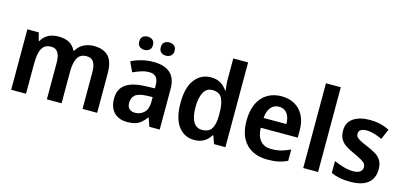

<svg xmlns="http://www.w3.org/2000/svg" viewBox="-67 -1207 3498 1663"><g transform="rotate(15 1682.0 -375.0)"><path d="M667 -552Q755 -552 799 -505Q843 -458 843 -353V0H712V-329Q712 -389 692 -419.5Q672 -450 630 -450Q572 -450 548 -407Q524 -364 524 -282V0H392V-329Q392 -369 383 -396Q374 -423 356.5 -436.5Q339 -450 310 -450Q270 -450 247 -428.5Q224 -407 214.5 -366Q205 -325 205 -265V0H72V-542H174L193 -471H199Q214 -499 237 -517Q260 -535 288.5 -543.5Q317 -552 350 -552Q407 -552 445.5 -531.5Q484 -511 505 -468H512Q537 -512 578.5 -532Q620 -552 667 -552Z M1202 -552Q1300 -552 1352 -506.5Q1404 -461 1404 -364V0H1311L1285 -75H1281Q1259 -46 1236 -26.5Q1213 -7 1183.5 1.5Q1154 10 1111 10Q1066 10 1030 -8Q994 -26 973 -63.5Q952 -101 952 -158Q952 -242 1010 -284.5Q1068 -327 1185 -331L1271 -334V-361Q1271 -413 1249.5 -435Q1228 -457 1189 -457Q1153 -457 1116.5 -445Q1080 -433 1045 -417L1004 -505Q1044 -526 1094.5 -539Q1145 -552 1202 -552ZM1215 -254Q1144 -251 1116 -225.5Q1088 -200 1088 -157Q1088 -119 1107.5 -102Q1127 -85 1159 -85Q1206 -85 1239 -116.5Q1272 -148 1272 -210V-256ZM1035 -691Q1035 -723 1053 -737Q1071 -751 1097 -751Q1121 -751 1139.5 -737Q1158 -723 1158 -691Q1158 -661 1139.5 -646.5Q1121 -632 1097 -632Q1071 -632 1053 -646.5Q1035 -661 1035 -691ZM1228 -691Q1228 -723 1246 -737Q1264 -751 1289 -751Q1315 -751 1333.5 -737Q1352 -723 1352 -691Q1352 -661 1333.5 -646.5Q1315 -632 1289 -632Q1264 -632 1246 -646.5Q1228 -661 1228 -691Z M1713 10Q1626 10 1572 -60.5Q1518 -131 1518 -270Q1518 -409 1573 -480.5Q1628 -552 1717 -552Q1754 -552 1781.5 -541.5Q1809 -531 1829 -513Q1849 -495 1864 -473H1868Q1866 -487 1863 -516Q1860 -545 1860 -570V-760H1993V0H1891L1866 -71H1860Q1847 -49 1827 -30.5Q1807 -12 1779 -1Q1751 10 1713 10ZM1757 -92Q1818 -92 1843 -132Q1868 -172 1868 -253V-269Q1868 -357 1844.5 -403Q1821 -449 1756 -449Q1706 -449 1679.5 -401.5Q1653 -354 1653 -268Q1653 -182 1679.5 -137Q1706 -92 1757 -92Z M2350 -552Q2420 -552 2470.5 -522.5Q2521 -493 2549 -438.5Q2577 -384 2577 -306V-242H2245Q2247 -168 2281.5 -127.5Q2316 -87 2379 -87Q2428 -87 2467.5 -97.5Q2507 -108 2549 -128V-27Q2511 -8 2470 1Q2429 10 2369 10Q2293 10 2234.5 -20.5Q2176 -51 2143 -113Q2110 -175 2110 -267Q2110 -360 2140 -423.5Q2170 -487 2224.5 -519.5Q2279 -552 2350 -552ZM2352 -459Q2308 -459 2280 -426.5Q2252 -394 2247 -330H2451Q2451 -368 2440 -397Q2429 -426 2407 -442.5Q2385 -459 2352 -459Z M2824 0H2691V-760H2824Z M3325 -157Q3325 -103 3301 -65.5Q3277 -28 3230 -9Q3183 10 3112 10Q3058 10 3018 2Q2978 -6 2941 -23V-130Q2981 -111 3027.5 -98Q3074 -85 3112 -85Q3157 -85 3177 -101Q3197 -117 3197 -144Q3197 -160 3188 -173Q3179 -186 3154 -200.5Q3129 -215 3081 -237Q3034 -258 3003 -279Q2972 -300 2956 -329.5Q2940 -359 2940 -404Q2940 -477 2995.5 -514.5Q3051 -552 3141 -552Q3190 -552 3232.5 -542.5Q3275 -533 3318 -512L3279 -419Q3255 -430 3230.5 -438.5Q3206 -447 3183 -452Q3160 -457 3139 -457Q3104 -457 3086 -444.5Q3068 -432 3068 -410Q3068 -393 3077.5 -380.5Q3087 -368 3111.5 -355Q3136 -342 3182 -323Q3228 -304 3260 -283.5Q3292 -263 3308.5 -233Q3325 -203 3325 -157Z"/></g></svg>

Font: Noto Sans Display SemiBold
Style: Regular
Weight: 600
Designer: Monotype Design Team
Foundry: Monotype Imaging Inc.
Version: Version 2.003